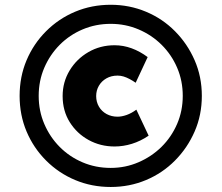

<svg xmlns="http://www.w3.org/2000/svg" viewBox="-20 -742 906 785"><path d="M432.7 22.5Q354.9 22.5 287.3 -5.9Q219.8 -34.2 168.4 -85.7Q117 -137.1 88.6 -204.4Q60.2 -271.7 60.2 -350Q60.2 -428.3 88.6 -495.6Q117 -562.9 168.4 -614.3Q219.8 -665.8 287.3 -694.1Q354.9 -722.5 432.7 -722.5Q509 -722.5 576.8 -694.1Q644.6 -665.8 695.5 -614.3Q746.5 -562.9 775.8 -495.6Q805.2 -428.3 805.2 -350Q805.2 -271.7 775.8 -204.4Q746.5 -137.1 695.5 -85.7Q644.6 -34.2 577.1 -5.9Q509.6 22.5 432.7 22.5ZM448.4 -143.1Q390.6 -143.1 342.4 -169.6Q294.1 -196.1 265.1 -242.6Q236.1 -289 236.1 -349.4Q236.1 -406.4 264.6 -453.7Q293.1 -501 341.4 -529Q389.6 -557 448.4 -557Q484.1 -557 518 -544.6Q551.9 -532.3 583.7 -508.6L534.7 -403.7Q522.3 -412.3 509.6 -419Q497 -425.7 485.1 -429.3Q473.2 -432.9 460.5 -432.9Q435 -432.9 415.2 -421.7Q395.3 -410.4 384.3 -391.4Q373.2 -372.4 373.2 -349.4Q373.2 -325.1 384.6 -305.8Q395.9 -286.6 415.9 -275.7Q436 -264.9 460.5 -264.9Q477.7 -264.9 497.9 -272Q518.1 -279.2 537.5 -293.7L587.7 -187.3Q555 -165.1 519.6 -154.1Q484.1 -143.1 448.4 -143.1ZM432.7 -55.5Q493 -55.5 546.5 -78.7Q600 -101.8 640.5 -141.7Q680.9 -181.7 704.1 -235.2Q727.2 -288.7 727.2 -350Q727.2 -411.7 704.3 -465Q681.5 -518.3 640.8 -558.8Q600 -599.2 546.5 -621.8Q493 -644.5 432.7 -644.5Q371.4 -644.5 317.9 -621.8Q264.4 -599.2 224.2 -558.8Q184 -518.3 161.1 -465Q138.2 -411.7 138.2 -350Q138.2 -288.7 161.1 -235.2Q184 -181.7 223.9 -141.5Q263.8 -101.2 317.3 -78.4Q370.9 -55.5 432.7 -55.5Z"/></svg>

Font: Lexend Exa
Style: Regular
Weight: 400
Designer: Bonnie Shaver-Troup, Thomas Jockin
Foundry: Lexend
Version: Version 1.007